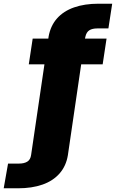

<svg xmlns="http://www.w3.org/2000/svg" viewBox="-134 -805 626 1037"><path d="M-114 212H-37.5Q38.5 212 95.5 192Q152.5 172 187.8 131.8Q223 91.5 232.5 34L304.5 -457.5H420.5L441.5 -596.5H325L327 -606Q332.5 -631.5 348.5 -641.5Q364.5 -651.5 392 -651.5H451.5L472 -785H398.5Q323 -785 266 -765Q209 -745 174 -705.5Q139 -666 128.5 -607.5L127 -596.5H42.5L21.5 -457.5H106L34 32Q30.5 57.5 13.5 68Q-3.5 78.5 -31 78.5H-90.5Z"/></svg>

Font: Anybody Condensed Black
Style: Regular
Weight: 900
Width: 3
Designer: Tyler Finck
Foundry: Etcetera Type Company
Version: Version 1.113;gftools[0.9.25]